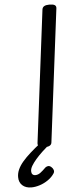

<svg xmlns="http://www.w3.org/2000/svg" viewBox="-118 -926 527 1225"><g transform="rotate(-5 145.5 -314.0)"><path d="M137 14Q115 14 104.5 7Q94 0 95 -15L201 -863Q203 -877 214.5 -883.5Q226 -890 248 -890Q271 -890 281.5 -883.5Q292 -877 290 -862L184 -14Q183 0 171.5 7Q160 14 137 14ZM32 262Q-4 262 -25.5 242.5Q-47 223 -47 189Q-47 164 -36 140Q-25 116 -4.5 92Q16 68 45 42Q74 16 112 -14L174 -13V-6Q147 17 122.5 40Q98 63 79.5 84.5Q61 106 50 124.5Q39 143 39 159Q39 172 45.5 179Q52 186 64 186Q81 186 96.5 174.5Q112 163 132 143Q138 138 148 136Q158 134 169 143Q179 151 183 162.5Q187 174 181 184Q166 208 140 226Q114 244 85.5 253Q57 262 32 262Z"/></g></svg>

Font: Playwrite GB S
Style: Italic
Weight: 400
Italic angle: -7°
Designer: Veronika Burian, José Scaglione
Foundry: TypeTogether
Version: Version 1.000